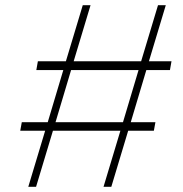

<svg xmlns="http://www.w3.org/2000/svg" viewBox="-20 -720 704 740"><path d="M544 -450 484 -249H579L573 -216H474L409 0H379L444 -216H184L119 0H89L154 -216H58L64 -249H164L224 -450H120L126 -484H234L299 -700H329L264 -484H524L589 -700H619L554 -484H641L635 -450ZM514 -450H254L194 -249H454Z"/></svg>

Font: Sarabun Thin
Style: Italic
Weight: 250
Italic angle: -10°
Designer: Suppakit Chalermlarp | Katatrad Co.,Ltd.
Foundry: Cadson Demak Co.,Ltd.
Version: Version 1.000; ttfautohint (v1.6)